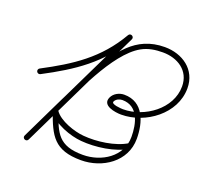

<svg xmlns="http://www.w3.org/2000/svg" viewBox="-104 -680 863 812"><g transform="rotate(20 328.0 -273.5)"><path d="M50.8 -271.5C50.8 -271.5 50.8 -271.5 50.8 -271.5C181.4 -340.2 287.5 -409.7 363.4 -541.2C367.3 -547.9 363.7 -554.1 358.3 -557C352.8 -559.9 345.6 -559.4 342.3 -552.4C253.9 -370 165.6 -187.6 77.2 -5.2C73.7 2 77.4 8.2 82.8 10.8C88.2 13.4 95.3 12.4 98.8 5.2C122.2 -43.2 145.6 -91.7 169 -140.1C218.8 -243.3 306.3 -455 411.9 -514.1C441.2 -530.6 473.8 -535.2 506.9 -535.2C572.8 -535.2 631.7 -498.7 631.7 -427.5C631.7 -326.1 526 -251.4 430 -251.4C422.9 -251.4 374.1 -253.7 381 -268.5C386.7 -280.7 401.5 -287.3 414.3 -287.3C486.8 -287.3 503.5 -212.6 503.5 -153.9C503.5 -63.7 418.4 -12 335.9 -12C225.6 -12 207.5 -62.3 176.2 -149.4C173.9 -156 166.6 -156.3 160.9 -153.4C155.2 -150.5 151.1 -144.6 155 -138.7C183.8 -95.3 260.1 -69 309.3 -65C309.3 -65 309.3 -65 309.3 -65C309.3 -65 309.2 -65 309.3 -65C373.6 -59.4 460.9 -70.6 516.8 -105.6C522.4 -109.1 524.1 -116.5 520.6 -122.2C517.1 -127.8 509.7 -129.5 504.1 -126C504.1 -126 504.1 -126 504.1 -126C452.6 -93.8 370.4 -83.8 311.3 -89C311.3 -89 311.3 -89 311.3 -89C311.3 -89 311.3 -89 311.3 -89C269.7 -92.3 199.5 -115.2 174.9 -152C171 -157.9 164.5 -158.5 159.6 -156C154.7 -153.5 151.3 -147.9 153.7 -141.3C188.5 -44.1 215 12 335.9 12C431.8 12 527.5 -50.2 527.5 -153.9C527.5 -226.8 501.9 -311.3 414.3 -311.3C392.1 -311.3 368.9 -299.4 359.3 -278.7C339.6 -236.5 403 -227.4 430 -227.4C539.3 -227.4 655.7 -312.6 655.7 -427.5C655.7 -512 586.2 -559.2 506.9 -559.2C374.4 -559.2 313.1 -462.8 253.4 -357.4C215.2 -290 181 -220.3 147.4 -150.6C124 -102.1 100.6 -53.7 77.2 -5.2C73.7 2 77.4 8.2 82.8 10.8C88.2 13.4 95.3 12.4 98.8 5.2C187.1 -177.2 275.5 -359.6 363.8 -542C367.2 -548.9 363.8 -555.1 358.7 -557.8C353.5 -560.5 346.5 -559.9 342.7 -553.2C269 -425.8 166.1 -359.3 39.7 -292.8C33.8 -289.7 31.5 -282.4 34.6 -276.6C37.7 -270.7 45 -268.4 50.8 -271.5Z"/></g></svg>

Font: FRB American Cursive Guidelines Light
Style: Italic
Weight: 300
Italic angle: -25°
Version: Version 2.0;Modular Font Editor K font №1